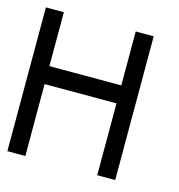

<svg xmlns="http://www.w3.org/2000/svg" viewBox="-82 -573 601 645"><g transform="rotate(15 219.0 -250.0)"><path d="M0 -437.5V-500H62.5V-437.5ZM0 -375V-437.5H62.5V-375ZM0 -312.5V-375H62.5V-312.5ZM0 -250V-312.5H62.5V-250ZM0 -187.5V-250H62.5V-187.5ZM0 -125V-187.5H62.5V-125ZM0 -62.5V-125H62.5V-62.5ZM0 0V-62.5H62.5V0ZM62.5 -250V-312.5H125V-250ZM125 -250V-312.5H187.5V-250ZM187.5 -250V-312.5H250V-250ZM250 -250V-312.5H312.5V-250ZM312.5 -437.5V-500H375V-437.5ZM312.5 -375V-437.5H375V-375ZM312.5 -312.5V-375H375V-312.5ZM312.5 -250V-312.5H375V-250ZM312.5 -187.5V-250H375V-187.5ZM312.5 -125V-187.5H375V-125ZM312.5 -62.5V-125H375V-62.5ZM312.5 0V-62.5H375V0Z"/></g></svg>

Font: AprilSans
Style: Regular
Weight: 400
Designer: typesprite
Version: Version 1.001;PS 001.001;hotconv 1.0.88;makeotf.lib2.5.64775